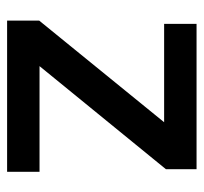

<svg xmlns="http://www.w3.org/2000/svg" viewBox="-36 -524 560 527"><g transform="rotate(90 243.5 -260.0)"><path d="M36 0V-88L315 -431H45V-520H444V-436L161 -89H451V0Z"/></g></svg>

Font: IBMPlexSans-Medium
Style: Regular
Weight: 500
Designer: Mike Abbink, Paul van der Laan, Pieter van Rosmalen
Foundry: Bold Monday
Version: Version 3.1